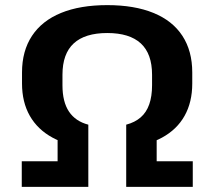

<svg xmlns="http://www.w3.org/2000/svg" viewBox="-20 -730 838 750"><path d="M325 -152Q243 -161 185 -192.5Q127 -224 96.5 -277.5Q66 -331 66 -404V-447Q66 -531 105 -590Q144 -649 218.5 -679.5Q293 -710 399 -710Q505 -710 579.5 -679.5Q654 -649 692.5 -590Q731 -531 731 -447V-404Q731 -331 701 -277.5Q671 -224 613 -192.5Q555 -161 473 -152V-243Q507 -252 529.5 -271.5Q552 -291 563 -322.5Q574 -354 574 -397V-438Q574 -520 530 -560.5Q486 -601 399 -601Q312 -601 268 -560.5Q224 -520 224 -438V-397Q224 -332 249.5 -294Q275 -256 325 -243ZM65 -100H205V-216H325V0H65ZM473 -216H592V-100H733V0H473Z"/></svg>

Font: Pathway Extreme 72pt
Style: Bold
Weight: 700
Designer: Eduardo Rodriguez Tunni
Foundry: Eduardo Rodriguez Tunni
Version: Version 1.001;gftools[0.9.26]